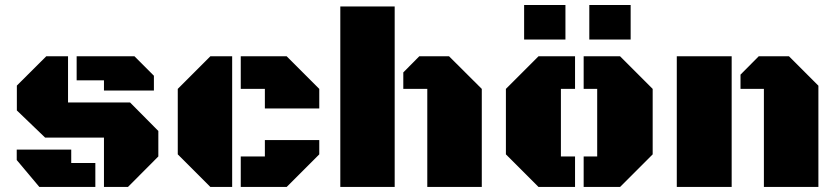

<svg xmlns="http://www.w3.org/2000/svg" viewBox="-20 -742 3317 762"><path d="M392.6 0V-195.8H159.2L46.9 -303.7V-402.3L163.6 -518.6H250V-335.4H496.1L608.4 -222.2V-121.1L487.8 0ZM392.6 -382.8V-423.3H284.2V-518.6H513.7L590.8 -441.4V-382.8ZM136.2 0 46.4 -106.9V-148.4H262.7V-95.2H358.4V0Z M814.9 0 685.5 -129.4V-389.2L814.9 -518.6H901.4V0ZM1031.2 -311.5V-389.2H935.5V-518.6H1117.7L1247.1 -389.2V-311.5ZM935.5 0V-121.1H1031.2V-186H1247.1V-129.4L1117.7 0Z M1330.6 0V-716.3H1546.4V0ZM1675.8 0V-389.2H1580.6V-454.6L1644 -518.6H1762.2L1892.1 -389.2V0Z M2117.2 0 1987.8 -129.4V-389.2L2117.2 -518.6H2262.2V-389.2H2206.1V-121.1H2262.2V0ZM2296.4 0V-121.1H2350.1V-389.2H2296.4V-518.6H2440.9L2570.3 -389.2V-129.4L2440.9 0ZM2318.8 -585V-722.2H2482.9V-585ZM2060.1 -585V-722.2H2224.1V-585Z M3011.7 0V-389.2H2918.9V-445.8L2991.2 -518.6H3111.3L3228 -401.9V0ZM2666 0V-518.6H2883.8V0Z"/></svg>

Font: Black Ops One
Style: Regular
Weight: 400
Designer: James Grieshaber, Eben Sorkin
Foundry: Sorkin Type Co.
Version: Version 1.004; ttfautohint (v1.8.4.7-5d5b)